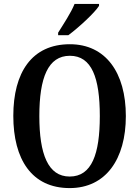

<svg xmlns="http://www.w3.org/2000/svg" viewBox="-20 -951 711 981"><path d="M277 -784V-771H329C383 -811 464 -886 486 -921V-931H361C343 -886 305 -829 277 -784ZM336 10C520 10 623 -137 623 -358C623 -580 520 -725 337 -725C142 -725 48 -580 48 -359C48 -137 142 10 336 10ZM336 -49C225 -49 181 -164 181 -358C181 -553 225 -666 337 -666C449 -666 490 -553 490 -358C490 -164 449 -49 336 -49Z"/></svg>

Font: Noto Serif Devanagari Condensed SemiBold
Style: Regular
Weight: 600
Width: 3
Designer: Universal Thirst, Indian Type Foundry and the Monotype Design Team
Foundry: Monotype Imaging Inc.
Version: Version 2.004